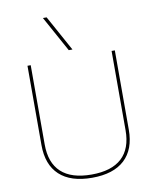

<svg xmlns="http://www.w3.org/2000/svg" viewBox="-105 -1080 949 1169"><g transform="rotate(-10 369.0 -495.0)"><path d="M99 -240V-730H119V-240Q119 -126 182 -68Q245 -10 369 -10Q493 -10 556 -68Q619 -126 619 -240V-730H639V-240Q639 -118 570 -54Q501 10 369 10Q237 10 168 -54Q99 -118 99 -240ZM242 -1000H265L386 -780H363Z"/></g></svg>

Font: Enso Thin
Style: Regular
Weight: 100
Designer: Coji Morishita
Foundry: UNDERFOREST DESIGN
Version: Version 1.000